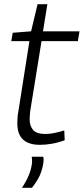

<svg xmlns="http://www.w3.org/2000/svg" viewBox="-20 -684 401 920"><path d="M288 -59 290 -12Q257 0 227 5Q197 10 171 10Q136 10 112 -1Q88 -12 75.5 -34.5Q63 -57 63 -93Q63 -104 64 -119.5Q65 -135 68 -150L121 -487H34L41 -527L129 -534L160 -664H207L186 -534H361L353 -487H179L125 -153Q124 -142 123 -132.5Q122 -123 122 -114Q122 -80 139 -61Q156 -42 197 -42Q219 -42 242 -47Q265 -52 288 -59ZM132 67H187Q189 74 189 81Q189 88 188 95Q185 117 178 138Q171 159 159.5 178Q148 197 133 216H85Q106 185 118 155.5Q130 126 133 99Q134 89 133.5 81Q133 73 132 67Z"/></svg>

Font: Georama Light
Style: Italic
Weight: 300
Italic angle: -9°
Designer: Jean-Baptiste Levee
Foundry: Production Type
Version: Version 1.001